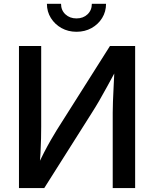

<svg xmlns="http://www.w3.org/2000/svg" viewBox="-20 -963 789 983"><path d="M671.9 0H557.1V-386.2Q557.1 -407.2 558.3 -442.9Q559.6 -478.5 562 -525.1Q564.5 -571.8 566.9 -625.5L584 -621.6Q552.2 -563 529.3 -521Q506.3 -479 487.8 -447Q469.2 -415 450.2 -385.3L206.5 0H77.1V-727.5H190.9V-313.5Q190.9 -290 190.2 -254.4Q189.5 -218.8 187.3 -178.2Q185.1 -137.7 181.6 -99.1L168 -104Q186.5 -145.5 205.1 -181.4Q223.6 -217.3 240.7 -246.8Q257.8 -276.4 270.5 -296.9L543 -727.5H671.9ZM371.6 -800.3Q329.1 -800.3 294.9 -819.3Q260.7 -838.4 240.5 -870.8Q220.2 -903.3 220.2 -943.4H292.5Q292.5 -910.6 314.9 -889.6Q337.4 -868.7 371.6 -868.7Q405.8 -868.7 428 -889.6Q450.2 -910.6 450.2 -943.4H522.9Q522.9 -903.3 502.9 -870.8Q482.9 -838.4 448.7 -819.3Q414.6 -800.3 371.6 -800.3Z"/></svg>

Font: V-Inter
Style: Medium-500
Weight: 500
Designer: Rasmus Andersson
Foundry: rsms
Version: Version 4.000;git-4146feb